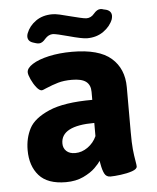

<svg xmlns="http://www.w3.org/2000/svg" viewBox="-47 -647 568 695"><g transform="rotate(-5 236.5 -299.5)"><path d="M36.6 0ZM36.6 -120.1Q36.6 -163.6 54.7 -198.5Q72.8 -233.4 127.9 -257.3Q183.1 -281.2 285.6 -281.2V-310.1Q285.6 -335.4 269.5 -347.7Q253.4 -359.9 218.3 -359.9Q189 -359.9 168 -353.8Q147 -347.7 122.6 -337.4Q109.9 -331.5 106.9 -331.5Q98.1 -331.5 87.6 -344.7Q77.1 -357.9 69.3 -375Q61.5 -392.1 61.5 -400.9Q61.5 -416 83.3 -429.9Q105 -443.8 143.1 -452.4Q181.2 -460.9 227.5 -460.9Q325.2 -460.9 369.6 -422.1Q414.1 -383.3 414.1 -315.9V-153.3Q414.1 -112.8 416.3 -90.3Q418.5 -67.9 422.4 -45.9Q424.8 -32.7 424.8 -27.3Q424.8 -17.6 406.5 -11.2Q388.2 -4.9 364.7 -2Q341.3 1 327.1 1Q312 1 305.4 -12Q298.8 -24.9 294.9 -47.4Q294.4 -50.3 293.9 -53.2Q293.5 -56.2 292.5 -59.1Q287.6 -49.8 271.7 -34.2Q255.9 -18.6 228.5 -5.6Q201.2 7.3 165 7.3Q98.6 7.3 67.6 -27.6Q36.6 -62.5 36.6 -120.1ZM285.6 -149.4V-197.3Q164.1 -197.3 164.1 -133.3Q164.1 -116.2 175.5 -105.5Q187 -94.7 207.5 -94.7Q231.9 -94.7 253.4 -110.1Q274.9 -125.5 285.6 -149.4ZM90.8 -506.3Q71.3 -512.2 71.3 -529.8Q71.3 -535.6 73.7 -541.5Q83.5 -567.4 108.2 -585Q132.8 -602.5 168.5 -602.5Q179.2 -602.5 195.3 -598.9Q211.4 -595.2 235.4 -588.9Q251 -585 266.4 -581.3Q281.7 -577.6 290.5 -577.1Q307.1 -577.1 318.8 -591.3Q331.1 -606 343.3 -606Q349.6 -606 354 -604L364.3 -601.6Q383.3 -595.7 383.3 -578.1Q383.3 -573.7 381.3 -565.9Q371.6 -540.5 346.4 -522.7Q321.3 -504.9 286.6 -504.9Q269 -504.9 219.2 -518.6Q178.2 -529.8 164.6 -530.8Q148.4 -530.8 135.7 -516.6Q123.5 -501.5 111.3 -501.5Q105.5 -501.5 100.1 -503.4Z"/></g></svg>

Font: Jaldi
Style: Bold
Weight: 400
Designer: Pablo Cosgaya and Nicolas Silva
Foundry: Omnibus-Type
Version: Version 1.007